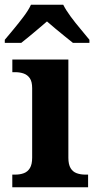

<svg xmlns="http://www.w3.org/2000/svg" viewBox="-35 -786 407 806"><path d="M16.6 0V-53H29Q49.3 -53 65.2 -59Q81.1 -64.9 90.5 -80.3Q100 -95.7 100 -124.1V-416.1Q100 -443.2 90.3 -457.4Q80.5 -471.7 64.6 -477.3Q48.7 -483 29 -483H16.8V-536H252V-123.9Q252 -95.8 261.3 -80.3Q270.5 -64.8 286.9 -58.9Q303.3 -53 323 -53H334.8V0ZM-14.9 -619Q1.1 -638 22.7 -664Q44.3 -690 64.6 -717Q84.9 -744 94.9 -766H230.5Q241.5 -744 261.3 -717Q281.2 -690 303.3 -664Q325.4 -638 340.4 -619V-606H271.2Q257.4 -617 237.4 -633.2Q217.3 -649.3 197.3 -666.1Q177.2 -682.9 162.2 -696Q147.2 -682.9 127.2 -666.1Q107.2 -649.3 87.9 -633.2Q68.6 -617 54.2 -606H-14.9Z"/></svg>

Font: Noto Serif Ethiopic
Style: Regular
Weight: 400
Designer: Monotype Design Team
Foundry: Monotype Imaging Inc.
Version: Version 2.102